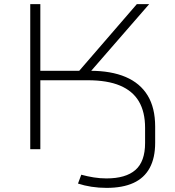

<svg xmlns="http://www.w3.org/2000/svg" viewBox="-20 -725 852 933"><path d="M498 188Q460 188 424.5 182.5Q389 177 359 167L375 124Q404 132 435 137Q466 142 497 142Q591 142 638 101Q685 60 685 -30V-104Q685 -181 655 -232Q625 -283 563.5 -309Q502 -335 407 -335H176V0H127V-705H176V-381H378L352 -366L645 -705H705L405 -360L418 -381Q520 -381 590.5 -351Q661 -321 697.5 -261Q734 -201 734 -110V-31Q734 42 707.5 91Q681 140 628.5 164Q576 188 498 188Z"/></svg>

Font: Nunito Sans 10pt Expanded ExtraLight
Style: Regular
Weight: 250
Width: 7
Designer: Vernon Adams
Foundry: Vernon Adams
Version: Version 3.101;gftools[0.9.27]